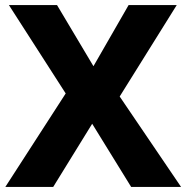

<svg xmlns="http://www.w3.org/2000/svg" viewBox="-20 -734 733 754"><path d="M691 0H495L342 -248L189 0H1L238 -367L15 -714H204L347 -474L485 -714H674L450 -355Z"/></svg>

Font: Noto Sans Myanmar ExtraBold
Style: Regular
Weight: 800
Designer: Monotype Design Team
Foundry: Monotype Imaging Inc.
Version: Version 2.107; ttfautohint (v1.8.4.7-5d5b)